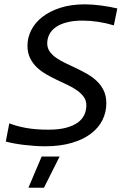

<svg xmlns="http://www.w3.org/2000/svg" viewBox="-20 -667 590 887"><path d="M188 8.8Q162.6 8.8 137 6.8Q111.3 4.9 87.4 2Q63.5 -1 42.7 -4.9Q22 -8.8 6.8 -13.2L22.9 -97.2Q57.6 -83.5 101.8 -75.7Q146 -67.9 204.1 -67.9Q251.5 -67.9 284.7 -76.7Q317.9 -85.4 338.9 -100.6Q359.9 -115.7 369.4 -136.2Q378.9 -156.7 378.9 -180.2Q378.9 -202.6 367.2 -219Q355.5 -235.4 336.4 -249Q317.4 -262.7 293 -274.2Q268.6 -285.6 242.9 -297.9Q217.3 -310.1 192.9 -324.2Q168.5 -338.4 149.4 -356.7Q130.4 -375 118.7 -399.4Q106.9 -423.8 106.9 -456.1Q106.9 -493.2 124.3 -527.6Q141.6 -562 175.5 -588.6Q209.5 -615.2 259 -631.1Q308.6 -647 373 -647Q389.2 -647 408.7 -645.5Q428.2 -644 448.2 -641.4Q468.3 -638.7 487.3 -635.3Q506.3 -631.8 522 -627.9L505.9 -549.8Q470.7 -560.5 433.8 -566.2Q397 -571.8 361.8 -571.8Q319.3 -571.8 288.6 -563.7Q257.8 -555.7 237.8 -541.5Q217.8 -527.3 208 -508.1Q198.2 -488.8 198.2 -466.8Q198.2 -444.8 210 -428.5Q221.7 -412.1 241 -398.9Q260.3 -385.7 284.7 -374.3Q309.1 -362.8 334.7 -350.6Q360.4 -338.4 384.8 -324.2Q409.2 -310.1 428.5 -291.3Q447.8 -272.5 459.5 -247.8Q471.2 -223.1 471.2 -189.9Q471.2 -147.9 452.9 -111.6Q434.6 -75.2 398.9 -48.6Q363.3 -22 310.3 -6.6Q257.3 8.8 188 8.8ZM255.4 56.2 183.1 200.2H111.3L172.4 56.2Z"/></svg>

Font: Code New Roman
Style: Italic
Weight: 400
Italic angle: -11°
Monospace: yes
Designer: Sam Radian
Foundry: Code New Roman
Version: Version 1.508 October 19, 2014